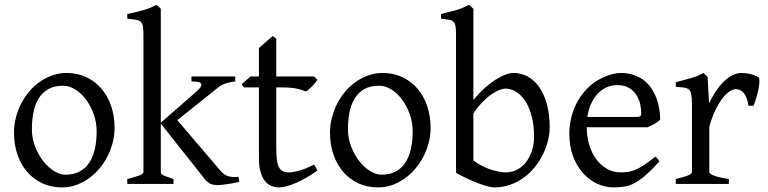

<svg xmlns="http://www.w3.org/2000/svg" viewBox="-20 -777 3244 811"><path d="M388.2 -222.2Q388.2 -260.7 375.5 -295.7Q362.8 -330.6 342.8 -357.2Q322.8 -383.8 297.4 -399.4Q272 -415 247.1 -415Q210 -415 184.6 -400.9Q159.2 -386.7 143.8 -362.1Q128.4 -337.4 121.6 -303.7Q114.7 -270 114.7 -231Q114.7 -192.4 128.4 -157.5Q142.1 -122.6 162.8 -96.2Q183.6 -69.8 208.5 -54.4Q233.4 -39.1 255.9 -39.1Q290.5 -39.1 315.4 -52Q340.3 -64.9 356.4 -88.9Q372.6 -112.8 380.4 -146.5Q388.2 -180.2 388.2 -222.2ZM463.9 -236.8Q463.9 -204.1 455.6 -172.9Q447.3 -141.6 432.6 -113.8Q418 -85.9 397.5 -62.3Q377 -38.6 352.3 -21.5Q327.6 -4.4 299.8 5.1Q272 14.6 242.2 14.6Q195.8 14.6 158.4 -2.9Q121.1 -20.5 94.5 -51.3Q67.9 -82 53.5 -124.5Q39.1 -167 39.1 -216.8Q39.1 -249 47.1 -280.3Q55.2 -311.5 69.6 -339.6Q84 -367.7 104.2 -391.4Q124.5 -415 149.2 -432.1Q173.8 -449.2 202.4 -459Q231 -468.8 261.2 -468.8Q307.1 -468.8 344.5 -451.2Q381.8 -433.6 408.4 -402.6Q435.1 -371.6 449.5 -329.1Q463.9 -286.6 463.9 -236.8Z M517.6 0V-21Q549.8 -29.3 567.9 -35.6Q585.9 -42 585.9 -50.8V-632.8Q585.9 -655.3 583.3 -667.5Q580.6 -679.7 573 -685.8Q565.4 -691.9 552 -693.8Q538.6 -695.8 517.6 -698.2V-717.8Q551.3 -724.6 583.7 -733.6Q616.2 -742.7 641.1 -756.8L659.2 -740.2V-258.8L809.6 -390.1Q825.7 -404.3 829.1 -412.8Q832.5 -421.4 827.9 -425.8Q823.2 -430.2 812.3 -431.6Q801.3 -433.1 788.6 -433.1V-454.1H973.6V-433.1Q952.1 -430.7 934.1 -425Q916 -419.4 895.5 -402.8L729 -269.5L912.6 -54.2Q919.4 -46.4 926.8 -41.3Q934.1 -36.1 942.9 -33.2Q951.7 -30.3 962.6 -29.5Q973.6 -28.8 987.8 -29.8L990.7 -8.8Q976.6 -5.4 962.6 -2.9Q948.7 -0.5 936.8 1.2Q924.8 2.9 915.3 3.9Q905.8 4.9 900.9 4.9Q880.4 4.9 867.9 -1Q855.5 -6.8 844.7 -21L659.2 -254.9V-50.8Q659.2 -46.9 660.9 -43.9Q662.6 -41 668 -37.8Q673.3 -34.7 684.1 -30.8Q694.8 -26.9 712.9 -21V0Z M1320.8 -57.1Q1296.9 -39.6 1273.4 -26.1Q1250 -12.7 1228.8 -3.7Q1207.5 5.4 1189.5 10Q1171.4 14.6 1158.7 14.6Q1141.6 14.6 1126.2 8.3Q1110.8 2 1099.1 -12.5Q1087.4 -26.9 1080.6 -50.3Q1073.7 -73.7 1073.7 -107.9V-407.7H1010.7L1000.5 -421.4L1038.6 -454.1H1073.7V-574.2L1131.8 -625L1147 -612.8V-454.1H1306.6L1320.8 -439.9Q1316.4 -433.1 1309.8 -425.3Q1303.2 -417.5 1296.4 -410.6Q1289.6 -403.8 1283 -398.2Q1276.4 -392.6 1271.5 -390.6Q1259.8 -396.5 1235.8 -402.1Q1211.9 -407.7 1172.4 -407.7H1147V-149.9Q1147 -120.6 1149.7 -101.1Q1152.3 -81.5 1158.7 -70.1Q1165 -58.6 1175 -53.7Q1185.1 -48.8 1199.7 -48.8Q1216.8 -48.8 1242.7 -55.7Q1268.6 -62.5 1306.6 -82Z M1723.1 -222.2Q1723.1 -260.7 1710.4 -295.7Q1697.8 -330.6 1677.7 -357.2Q1657.7 -383.8 1632.3 -399.4Q1606.9 -415 1582 -415Q1544.9 -415 1519.5 -400.9Q1494.1 -386.7 1478.8 -362.1Q1463.4 -337.4 1456.5 -303.7Q1449.7 -270 1449.7 -231Q1449.7 -192.4 1463.4 -157.5Q1477.1 -122.6 1497.8 -96.2Q1518.6 -69.8 1543.5 -54.4Q1568.4 -39.1 1590.8 -39.1Q1625.5 -39.1 1650.4 -52Q1675.3 -64.9 1691.4 -88.9Q1707.5 -112.8 1715.3 -146.5Q1723.1 -180.2 1723.1 -222.2ZM1798.8 -236.8Q1798.8 -204.1 1790.5 -172.9Q1782.2 -141.6 1767.6 -113.8Q1752.9 -85.9 1732.4 -62.3Q1711.9 -38.6 1687.3 -21.5Q1662.6 -4.4 1634.8 5.1Q1606.9 14.6 1577.1 14.6Q1530.8 14.6 1493.4 -2.9Q1456.1 -20.5 1429.4 -51.3Q1402.8 -82 1388.4 -124.5Q1374 -167 1374 -216.8Q1374 -249 1382.1 -280.3Q1390.1 -311.5 1404.5 -339.6Q1418.9 -367.7 1439.2 -391.4Q1459.5 -415 1484.1 -432.1Q1508.8 -449.2 1537.4 -459Q1565.9 -468.8 1596.2 -468.8Q1642.1 -468.8 1679.4 -451.2Q1716.8 -433.6 1743.4 -402.6Q1770 -371.6 1784.4 -329.1Q1798.8 -286.6 1798.8 -236.8Z M2301.8 -240.2Q2301.8 -211.9 2294.4 -182.1Q2287.1 -152.3 2272.9 -124Q2258.8 -95.7 2238.3 -70.3Q2217.8 -44.9 2191.7 -26.1Q2165.5 -7.3 2134.3 3.7Q2103 14.6 2066.9 14.6Q2057.6 14.6 2041.3 10.5Q2024.9 6.3 2003.7 -1.5Q1982.4 -9.3 1957.5 -20.8Q1932.6 -32.2 1906.2 -46.9V-632.8Q1906.2 -655.3 1903.8 -667.5Q1901.4 -679.7 1894.5 -685.8Q1887.7 -691.9 1875.2 -693.8Q1862.8 -695.8 1842.8 -698.2V-717.8Q1875 -725.6 1904.3 -733.6Q1933.6 -741.7 1961.4 -756.8L1966.3 -752Q1969.2 -749 1972.2 -746.6Q1975.6 -743.7 1979.5 -740.2V-355Q2003.9 -384.3 2028.1 -405.8Q2052.2 -427.2 2074.5 -441.2Q2096.7 -455.1 2115.7 -461.9Q2134.8 -468.8 2148.9 -468.8Q2182.1 -468.8 2210.2 -453.1Q2238.3 -437.5 2258.5 -408Q2278.8 -378.4 2290.3 -335.9Q2301.8 -293.5 2301.8 -240.2ZM2235.8 -199.2Q2235.8 -248 2225.8 -285.9Q2215.8 -323.7 2199 -349.6Q2182.1 -375.5 2160.2 -389.2Q2138.2 -402.8 2114.7 -402.8Q2106 -402.8 2091.6 -397.7Q2077.1 -392.6 2059.1 -380.6Q2041 -368.7 2020.5 -348.4Q2000 -328.1 1979.5 -297.9V-99.1Q1999 -84.5 2019.3 -74.7Q2039.6 -64.9 2057.9 -59.3Q2076.2 -53.7 2091.1 -51.3Q2106 -48.8 2114.7 -48.8Q2144.5 -48.8 2167 -61.8Q2189.5 -74.7 2204.8 -95.9Q2220.2 -117.2 2228 -144Q2235.8 -170.9 2235.8 -199.2Z M2587.9 -417.5Q2562.5 -417.5 2541.3 -407.7Q2520 -397.9 2503.7 -380.1Q2487.3 -362.3 2476.3 -337.6Q2465.3 -313 2460.9 -283.2H2669.9Q2681.2 -283.2 2684.8 -286.9Q2688.5 -290.5 2688.5 -300.8Q2688.5 -314 2684.8 -333.7Q2681.2 -353.5 2670.2 -372.3Q2659.2 -391.1 2639.4 -404.3Q2619.6 -417.5 2587.9 -417.5ZM2768.6 -272Q2759.8 -262.2 2745.1 -253.9Q2730.5 -245.6 2714.8 -239.3H2458Q2458.5 -201.2 2468.5 -166.7Q2478.5 -132.3 2497.3 -106.2Q2516.1 -80.1 2542.7 -64.5Q2569.3 -48.8 2602.5 -48.8Q2617.7 -48.8 2632.1 -50.8Q2646.5 -52.7 2663.1 -59.6Q2679.7 -66.4 2700 -79.6Q2720.2 -92.8 2747.6 -115.2Q2753.9 -111.8 2758.5 -105.5Q2763.2 -99.1 2765.6 -95.2Q2732.9 -59.6 2708.3 -37.8Q2683.6 -16.1 2661.9 -4.4Q2640.1 7.3 2618.9 11Q2597.7 14.6 2572.8 14.6Q2535.2 14.6 2501.2 -1.5Q2467.3 -17.6 2441.4 -47.1Q2415.5 -76.7 2400.1 -118.4Q2384.8 -160.2 2384.8 -211.9Q2384.8 -244.6 2392.1 -276.4Q2399.4 -308.1 2413.3 -336.4Q2427.2 -364.7 2447.3 -388.7Q2467.3 -412.6 2492.7 -430.2Q2503.4 -437.5 2516.8 -444.6Q2530.3 -451.7 2544.9 -457Q2559.6 -462.4 2574 -465.6Q2588.4 -468.8 2601.6 -468.8Q2633.3 -468.8 2658.2 -460Q2683.1 -451.2 2701.7 -436.3Q2720.2 -421.4 2732.9 -401.6Q2745.6 -381.8 2753.7 -359.9Q2761.7 -337.9 2765.1 -315.2Q2768.6 -292.5 2768.6 -272Z M3183.6 -450.7Q3188 -447.8 3187.7 -433.6Q3187.5 -419.4 3183.8 -400.9Q3180.2 -382.3 3174.3 -362.8Q3168.5 -343.3 3162.6 -330.1H3141.6Q3138.7 -349.6 3133.3 -363.3Q3127.9 -377 3120.8 -385Q3113.8 -393.1 3105.2 -396.7Q3096.7 -400.4 3087.4 -400.4Q3076.7 -400.4 3062.3 -391.4Q3047.9 -382.3 3032.7 -363Q3017.6 -343.8 3002.7 -313.7Q2987.8 -283.7 2976.1 -242.2V-50.8Q2976.1 -43.5 2994.4 -35.6Q3012.7 -27.8 3058.6 -21V0H2834.5V-21Q2866.7 -28.3 2884.8 -35.4Q2902.8 -42.5 2902.8 -50.8V-335Q2902.8 -351.1 2901.9 -362.1Q2900.9 -373 2899.4 -379.9Q2897.9 -386.7 2895.8 -390.6Q2893.6 -394.5 2891.6 -397Q2888.2 -400.4 2884 -402.6Q2879.9 -404.8 2873.3 -406.2Q2866.7 -407.7 2857.4 -408.4Q2848.1 -409.2 2834.5 -410.2V-429.7Q2866.2 -438 2896.7 -446.5Q2927.2 -455.1 2951.7 -468.8L2968.8 -451.7L2975.1 -340.8Q2988.3 -367.7 3003.7 -391.1Q3019 -414.6 3036.6 -431.9Q3054.2 -449.2 3073.5 -459Q3092.8 -468.8 3113.8 -468.8Q3129.4 -468.8 3147.5 -464.8Q3165.5 -460.9 3183.6 -450.7Z"/></svg>

Font: Noto Serif Devanagari
Style: Regular
Weight: 400
Designer: Monotype Design Team
Foundry: Monotype Imaging Inc.
Version: Version 1.01